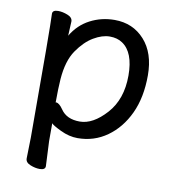

<svg xmlns="http://www.w3.org/2000/svg" viewBox="-77 -560 726 805"><g transform="rotate(10 286.0 -157.0)"><path d="M444 -272Q444 -371 393 -405Q371 -420 339 -420Q307 -420 270.5 -398.5Q234 -377 203 -332Q172 -287 166 -209Q163 -167 163 -111L162 -110Q162 -109 164 -109Q178 -109 195 -84Q220 -47 276 -47Q332 -47 388 -109Q444 -171 444 -272ZM145 178Q126 178 105 169.5Q84 161 84 144L86 55Q86 -421 83 -472Q83 -488 107 -488Q126 -488 147.5 -479.5Q169 -471 169 -454L166 -393Q195 -442 243 -467Q291 -492 347 -492Q425 -492 474.5 -437Q524 -382 524 -287Q524 -193 492 -124.5Q460 -56 404.5 -16.5Q349 23 279 23Q243 23 206.5 5.5Q170 -12 164 -20V56L169 162Q169 178 145 178Z"/></g></svg>

Font: LXGW WenKai Lite Medium
Style: Regular
Weight: 500
Designer: LXGW / Fontworks Inc.
Foundry: LXGW / Fontworks Inc.
Version: Version 1.511; March 25, 2025